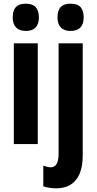

<svg xmlns="http://www.w3.org/2000/svg" viewBox="-20 -782 528 1042"><path d="M185 -547V0H55V-547ZM120 -762Q157 -762 174 -743Q191 -724 191 -687Q191 -651 173 -632.5Q155 -614 120 -614Q86 -614 67.5 -632.5Q49 -651 49 -687Q49 -725 66 -743.5Q83 -762 120 -762ZM285 240Q267 240 249.5 237.5Q232 235 215 229V117Q226 121 236 123.5Q246 126 255 126Q277 126 287.5 107.5Q298 89 298 52V-547H429V59Q429 121 412 161Q395 201 363 220.5Q331 240 285 240ZM292 -687Q292 -725 309 -743.5Q326 -762 363 -762Q401 -762 417.5 -743Q434 -724 434 -687Q434 -651 416 -632.5Q398 -614 363 -614Q329 -614 310.5 -632.5Q292 -651 292 -687Z"/></svg>

Font: Noto Sans Display ExtraCondensed
Style: Bold
Weight: 700
Width: 2
Designer: Monotype Design Team
Foundry: Monotype Imaging Inc.
Version: Version 2.003